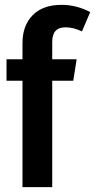

<svg xmlns="http://www.w3.org/2000/svg" viewBox="-20 -774 393 794"><path d="M196 -600V-529H297L283 -440H196V0H73V-440H7V-529H73V-596Q73 -668 115 -711Q157 -754 235 -754Q296 -754 353 -724L319 -644Q284 -661 251 -661Q223 -661 209.5 -646Q196 -631 196 -600Z"/></svg>

Font: Fira Sans Extra Condensed Medium
Style: Regular
Weight: 500
Width: 1
Designer: Carrois Corporate & Edenspiekermann AG
Foundry: Carrois Corporate GbR & Edenspiekermann AG
Version: Version 4.203